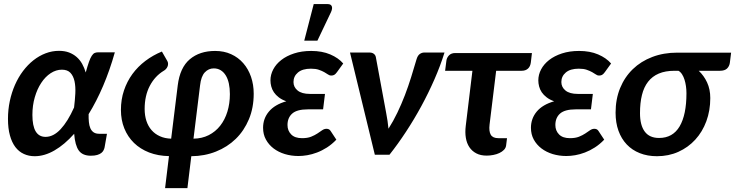

<svg xmlns="http://www.w3.org/2000/svg" viewBox="-20 -776 3687 963"><path d="M504.5 -36.5 516.5 -105H478C466.3 -105 456.9 -107.4 449.8 -112.2C442.6 -117.1 437.1 -123.9 433.2 -132.8C429.4 -141.6 426.9 -152 425.8 -164C424.6 -176 424.2 -189.2 424.5 -203.5C450.8 -246.2 475.1 -293.4 497.2 -345.2C519.4 -397.1 539 -453.2 556 -513.5H471C464.7 -513.5 459.1 -512.3 454.2 -510C449.4 -507.7 444.7 -502.9 440 -495.8C435.3 -488.6 430.7 -478.3 426 -465C421.3 -451.7 416 -434.2 410 -412.5C405.3 -428.2 399.3 -442.6 392 -455.8C384.7 -468.9 375.5 -480.3 364.5 -490C353.5 -499.7 340.8 -507.2 326.2 -512.8C311.8 -518.2 295 -521 276 -521C252.7 -521 230.2 -516.8 208.5 -508.5C186.8 -500.2 166.5 -488.5 147.5 -473.5C128.5 -458.5 111.2 -440.6 95.5 -419.8C79.8 -398.9 66.4 -375.8 55.2 -350.5C44.1 -325.2 35.4 -298.1 29.2 -269.2C23.1 -240.4 20 -210.7 20 -180C20 -148 23.2 -120.2 29.8 -96.8C36.2 -73.2 45.4 -53.8 57.2 -38.2C69.1 -22.8 83.2 -11.2 99.8 -3.8C116.2 3.8 134.3 7.5 154 7.5C186.7 7.5 219.8 -2.2 253.2 -21.5C286.8 -40.8 319.7 -68.7 352 -105C355 -66.3 362.8 -38.3 375.2 -21C387.8 -3.7 407.8 5 435.5 5C448.5 5 459.2 3.8 467.5 1.2C475.8 -1.2 482.6 -4.5 487.8 -8.5C492.9 -12.5 496.8 -17 499.2 -22C501.8 -27 503.5 -31.8 504.5 -36.5ZM208.5 -89.5C164.5 -89.5 142.5 -126.2 142.5 -199.5C142.5 -231.2 146.5 -260.8 154.5 -288.2C162.5 -315.8 173.2 -339.8 186.8 -360.2C200.2 -380.8 216 -396.9 234 -408.8C252 -420.6 270.8 -426.5 290.5 -426.5C309.2 -426.5 323.4 -421.2 333.2 -410.8C343.1 -400.2 349.9 -386.2 353.8 -368.5C357.6 -350.8 358.9 -330.6 357.8 -307.8C356.6 -284.9 354.5 -261.3 351.5 -237C330.5 -190 308 -153.7 284 -128C260 -102.3 234.8 -89.5 208.5 -89.5Z M705.5 -229.5C705.5 -273.8 714.1 -312.4 731.2 -345.2C748.4 -378.1 772 -403.5 802 -421.5C805.7 -423.5 809.2 -426.3 812.5 -430C815.8 -433.7 818.4 -437.7 820.2 -442C822.1 -446.3 823 -450.9 823 -455.8C823 -460.6 821.8 -465.2 819.5 -469.5L792 -517.5C762 -505.2 734.4 -489.5 709.2 -470.5C684.1 -451.5 662.4 -429.6 644.2 -404.8C626.1 -379.9 611.9 -352.4 601.8 -322.2C591.6 -292.1 586.5 -259.5 586.5 -224.5C586.5 -190.8 592.2 -160 603.5 -132C614.8 -104 631 -79.8 652 -59.2C673 -38.8 698.3 -22.8 728 -11.2C757.7 0.2 790.8 6.3 827.5 7L808 167.5H920L939.5 7.5C983.8 7.2 1025.1 -0.6 1063.2 -15.8C1101.4 -30.9 1134.5 -52.2 1162.5 -79.5C1190.5 -106.8 1212.5 -139.7 1228.5 -178C1244.5 -216.3 1252.5 -259 1252.5 -306C1252.5 -336.3 1248 -364.6 1239 -390.8C1230 -416.9 1217.1 -439.7 1200.2 -459C1183.4 -478.3 1163.1 -493.4 1139.2 -504.2C1115.4 -515.1 1088.7 -520.5 1059 -520.5C1007.3 -520.5 965 -506.6 932 -478.8C899 -450.9 878.8 -407.3 871.5 -348L838.5 -80.5C817.2 -81.2 798.2 -85.2 781.8 -92.8C765.2 -100.2 751.3 -110.5 740 -123.5C728.7 -136.5 720.1 -152 714.2 -170C708.4 -188 705.5 -207.8 705.5 -229.5ZM950.5 -80.5 983.5 -348C986.8 -378 994.8 -399.7 1007.2 -413C1019.8 -426.3 1034.7 -433 1052 -433C1065 -433 1076.5 -430 1086.5 -424C1096.5 -418 1105 -409.4 1112 -398.2C1119 -387.1 1124.2 -373.5 1127.8 -357.5C1131.2 -341.5 1133 -323.7 1133 -304C1133 -272.3 1128.8 -243 1120.5 -216C1112.2 -189 1100.2 -165.5 1084.5 -145.5C1068.8 -125.5 1049.7 -109.8 1027 -98.2C1004.3 -86.8 978.8 -80.8 950.5 -80.5Z M1299.5 0ZM1670 -414 1701.5 -457.5C1685.5 -476.2 1663.8 -491.3 1636.5 -503C1609.2 -514.7 1577.3 -520.5 1541 -520.5C1509 -520.5 1480.3 -516.3 1455 -508C1429.7 -499.7 1408.2 -488.7 1390.8 -475C1373.2 -461.3 1359.8 -445.7 1350.5 -428C1341.2 -410.3 1336.5 -392 1336.5 -373C1336.5 -363 1337.8 -352.8 1340.5 -342.5C1343.2 -332.2 1347.6 -322.4 1353.8 -313.2C1359.9 -304.1 1368.1 -295.6 1378.2 -287.8C1388.4 -279.9 1401 -273.3 1416 -268C1377.3 -257 1348.3 -239.8 1328.8 -216.5C1309.2 -193.2 1299.5 -166 1299.5 -135C1299.5 -113 1304.2 -93.3 1313.8 -76C1323.2 -58.7 1336.1 -43.8 1352.2 -31.5C1368.4 -19.2 1387.2 -9.8 1408.8 -3.2C1430.2 3.2 1453 6.5 1477 6.5C1490.7 6.5 1505.4 5.2 1521.2 2.5C1537.1 -0.2 1553.3 -4.7 1570 -11C1586.7 -17.3 1603.2 -25.8 1619.8 -36.2C1636.2 -46.8 1652 -59.8 1667 -75.5L1638 -119.5C1633.7 -126.5 1626.8 -130 1617.5 -130C1610.2 -130 1603 -127.6 1596 -122.8C1589 -117.9 1581 -112.5 1572 -106.5C1563 -100.5 1552.4 -95.1 1540.2 -90.2C1528.1 -85.4 1513 -83 1495 -83C1471 -83 1452.8 -89.2 1440.5 -101.8C1428.2 -114.2 1422 -130 1422 -149C1422 -173.3 1429.9 -192.5 1445.8 -206.5C1461.6 -220.5 1487.7 -227.5 1524 -227.5H1600.5L1610 -305H1534C1507 -305 1486.6 -310.7 1472.8 -322C1458.9 -333.3 1452 -347.5 1452 -364.5C1452 -383.8 1459.5 -399.8 1474.5 -412.5C1489.5 -425.2 1511.2 -431.5 1539.5 -431.5C1555.5 -431.5 1568.8 -429.7 1579.2 -426C1589.8 -422.3 1598.8 -418.4 1606.2 -414.2C1613.8 -410.1 1620.1 -406.2 1625.2 -402.5C1630.4 -398.8 1635.5 -397 1640.5 -397C1646.2 -397 1651.2 -398 1655.5 -400C1659.8 -402 1664.7 -406.7 1670 -414ZM1506 -572H1572L1640.5 -716C1645.8 -728 1647 -737.6 1644 -744.8C1641 -751.9 1634.2 -755.5 1623.5 -755.5H1553.5Z M2209.5 -512.5H2107.5C2099.5 -512.5 2092 -509.9 2085 -504.8C2078 -499.6 2072.7 -490.7 2069 -478C2060.7 -449.3 2051.8 -419.8 2042.2 -389.2C2032.8 -358.8 2022.2 -328.5 2010.8 -298.5C1999.2 -268.5 1986.7 -239.2 1973 -210.8C1959.3 -182.2 1944.5 -155.5 1928.5 -130.5C1927.2 -143.2 1925.6 -156 1923.8 -169C1921.9 -182 1919.7 -195.3 1917 -209L1865 -490C1863.7 -496.7 1860.2 -502.1 1854.8 -506.2C1849.2 -510.4 1842.2 -512.5 1833.5 -512.5H1735.5L1860 0H1933.5C1961.5 -35.3 1989.1 -73.7 2016.2 -115C2043.4 -156.3 2069 -199.1 2093 -243.2C2117 -287.4 2139 -332.3 2159 -378C2179 -423.7 2195.8 -468.5 2209.5 -512.5Z M2219 -472 2212.5 -421H2349.5L2316 -144.5C2313.3 -122.8 2313.5 -102.9 2316.5 -84.8C2319.5 -66.6 2325.4 -50.9 2334.2 -37.8C2343.1 -24.6 2354.7 -14.2 2369 -6.8C2383.3 0.8 2400.7 4.5 2421 4.5C2432 4.5 2443.1 3.4 2454.2 1.2C2465.4 -0.9 2475.6 -4.2 2484.8 -8.5C2493.9 -12.8 2501.6 -18.2 2507.8 -24.5C2513.9 -30.8 2517.5 -38.2 2518.5 -46.5L2523 -83H2479.5C2460.8 -83 2448.2 -88.8 2441.5 -100.2C2434.8 -111.8 2432.8 -128.8 2435.5 -151.5L2468.5 -421H2596.5C2609.5 -421 2620 -424.6 2628 -431.8C2636 -438.9 2640.8 -449.3 2642.5 -463L2648 -510H2263.5C2250.2 -510 2239.8 -506.2 2232.2 -498.5C2224.8 -490.8 2220.3 -482 2219 -472Z M3013.5 -414 3045 -457.5C3029 -476.2 3007.3 -491.3 2980 -503C2952.7 -514.7 2920.8 -520.5 2884.5 -520.5C2852.5 -520.5 2823.8 -516.3 2798.5 -508C2773.2 -499.7 2751.8 -488.7 2734.2 -475C2716.8 -461.3 2703.3 -445.7 2694 -428C2684.7 -410.3 2680 -392 2680 -373C2680 -363 2681.3 -352.8 2684 -342.5C2686.7 -332.2 2691.1 -322.4 2697.2 -313.2C2703.4 -304.1 2711.6 -295.6 2721.8 -287.8C2731.9 -279.9 2744.5 -273.3 2759.5 -268C2720.8 -257 2691.8 -239.8 2672.2 -216.5C2652.8 -193.2 2643 -166 2643 -135C2643 -113 2647.8 -93.3 2657.2 -76C2666.7 -58.7 2679.6 -43.8 2695.8 -31.5C2711.9 -19.2 2730.8 -9.8 2752.2 -3.2C2773.8 3.2 2796.5 6.5 2820.5 6.5C2834.2 6.5 2848.9 5.2 2864.8 2.5C2880.6 -0.2 2896.8 -4.7 2913.5 -11C2930.2 -17.3 2946.8 -25.8 2963.2 -36.2C2979.8 -46.8 2995.5 -59.8 3010.5 -75.5L2981.5 -119.5C2977.2 -126.5 2970.3 -130 2961 -130C2953.7 -130 2946.5 -127.6 2939.5 -122.8C2932.5 -117.9 2924.5 -112.5 2915.5 -106.5C2906.5 -100.5 2895.9 -95.1 2883.8 -90.2C2871.6 -85.4 2856.5 -83 2838.5 -83C2814.5 -83 2796.3 -89.2 2784 -101.8C2771.7 -114.2 2765.5 -130 2765.5 -149C2765.5 -173.3 2773.4 -192.5 2789.2 -206.5C2805.1 -220.5 2831.2 -227.5 2867.5 -227.5H2944L2953.5 -305H2877.5C2850.5 -305 2830.1 -310.7 2816.2 -322C2802.4 -333.3 2795.5 -347.5 2795.5 -364.5C2795.5 -383.8 2803 -399.8 2818 -412.5C2833 -425.2 2854.7 -431.5 2883 -431.5C2899 -431.5 2912.2 -429.7 2922.8 -426C2933.2 -422.3 2942.2 -418.4 2949.8 -414.2C2957.2 -410.1 2963.6 -406.2 2968.8 -402.5C2973.9 -398.8 2979 -397 2984 -397C2989.7 -397 2994.7 -398 2999 -400C3003.3 -402 3008.2 -406.7 3013.5 -414Z M3484.5 -421H3590.5C3606.8 -421 3618.8 -424.8 3626.5 -432.2C3634.2 -439.8 3638.8 -449 3640.5 -460L3647 -512H3377.5C3331.5 -512 3289.5 -504.8 3251.5 -490.2C3213.5 -475.8 3180.9 -455.3 3153.8 -429C3126.6 -402.7 3105.4 -371 3090.2 -334C3075.1 -297 3067.5 -256 3067.5 -211C3067.5 -177.3 3072.3 -147.1 3082 -120.2C3091.7 -93.4 3105.5 -70.5 3123.5 -51.5C3141.5 -32.5 3163.3 -17.9 3189 -7.8C3214.7 2.4 3243.3 7.5 3275 7.5C3314 7.5 3349.8 0.2 3382.5 -14.5C3415.2 -29.2 3443.4 -49.5 3467.2 -75.5C3491.1 -101.5 3509.6 -132.3 3522.8 -168C3535.9 -203.7 3542.5 -242.3 3542.5 -284C3542.5 -313.3 3537.2 -339.5 3526.5 -362.5C3515.8 -385.5 3501.8 -405 3484.5 -421ZM3423 -308C3423 -236.3 3411.6 -181.1 3388.8 -142.2C3365.9 -103.4 3331.5 -84 3285.5 -84C3253.5 -84 3229.6 -94.7 3213.8 -116C3197.9 -137.3 3190 -168.2 3190 -208.5C3190 -242.8 3193.2 -273.2 3199.8 -299.5C3206.2 -325.8 3216.5 -348 3230.5 -366C3244.5 -384 3262.4 -397.7 3284.2 -407C3306.1 -416.3 3332.3 -421 3363 -421H3383C3390 -417 3396 -411.1 3401 -403.2C3406 -395.4 3410.1 -386.5 3413.2 -376.5C3416.4 -366.5 3418.8 -355.6 3420.5 -343.8C3422.2 -331.9 3423 -320 3423 -308Z"/></svg>

Font: Lato
Style: Bold Italic
Weight: 700
Italic angle: -7°
Designer: Lukasz Dziedzic
Foundry: tyPoland Lukasz Dziedzic
Version: Version 2.007; 2014-02-27